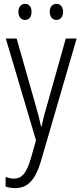

<svg xmlns="http://www.w3.org/2000/svg" viewBox="-20 -731 421 992"><path d="M75 -670C75 -644 89 -628 109 -628C130 -628 143 -643 143 -670C143 -696 130 -711 109 -711C89 -711 75 -695 75 -670ZM237 -670C237 -644 251 -628 272 -628C292 -628 306 -644 306 -670C306 -696 292 -711 272 -711C251 -711 237 -696 237 -670ZM10 -532 166 -6 138 92C116 166 91 192 52 192C37 192 22 188 9 183V233C25 238 40 241 58 241C124 241 163 198 192 100L376 -532H320L224 -191C212 -151 202 -114 195 -78H192C186 -108 178 -138 163 -191L66 -532Z"/></svg>

Font: Noto Sans Thai Cond Light
Style: Regular
Weight: 300
Width: 3
Designer: Monotype Design Team
Foundry: Monotype Imaging Inc.
Version: Version 2.002